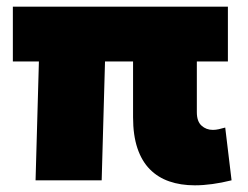

<svg xmlns="http://www.w3.org/2000/svg" viewBox="-20 -540 743 575"><path d="M563.5 15Q521 15 487 3.2Q453 -8.5 428.8 -33Q404.5 -57.5 391.5 -96.2Q378.5 -135 378.5 -189V-356H294.5L284.5 0H86.5L96.5 -356H18.5V-520H662.5V-356H569.5V-204Q569.5 -176.5 583.5 -163.8Q597.5 -151 617.5 -151Q626 -151 635 -153Q644 -155 654.5 -158L673.5 0Q643.5 7.5 616 11.2Q588.5 15 563.5 15Z"/></svg>

Font: Geologica Cursive Black
Style: Regular
Weight: 900
Designer: Sindre Bremnes, Frode Helland
Foundry: Monokrom Skriftforlag AS
Version: Version 1.010;gftools[0.9.28]